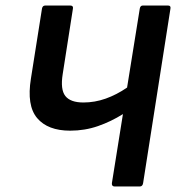

<svg xmlns="http://www.w3.org/2000/svg" viewBox="-20 -675 637 695"><path d="M588 -655Q599 -655 597 -644L498 -12Q496 0 486 0H395Q384 0 385 -12L425 -262Q382 -235 334.5 -218.5Q287 -202 234 -202Q153 -202 114.5 -247.5Q76 -293 92 -391L132 -644Q134 -655 144 -655H234Q246 -655 244 -644L207 -407Q198 -351 216.5 -327.5Q235 -304 282 -304Q323 -304 362.5 -318Q402 -332 440 -358L486 -644Q488 -655 497 -655Z"/></svg>

Font: Sofia Sans Semi Condensed
Style: Bold Italic
Weight: 700
Italic angle: -9°
Version: Version 4.100